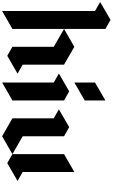

<svg xmlns="http://www.w3.org/2000/svg" viewBox="277 -1454 1090 1859"><g transform="rotate(90 822.5 -525.0)"><path d="M-86.9 -949.2Q-57.6 -932.6 0 -899.4Q0 -599.6 0 0Q57.6 -33.2 173.8 -99.6Q173.8 -399.4 173.8 -1000Q144.5 -1016.6 85.9 -1049.8Q28.3 -1016.6 -86.9 -949.2ZM173.8 -599.6Q231.4 -632.8 346.7 -699.2Q404.3 -666 519.5 -599.6Q519.5 -465.8 519.5 -199.2Q548.8 -182.6 606.4 -149.4Q548.8 -116.2 433.6 -49.8Q404.3 -66.4 346.7 -99.6Q346.7 -232.4 346.7 -500Q289.1 -533.2 173.8 -599.6Z M605.5 -549.8Q663.1 -583 778.3 -649.4Q807.6 -632.8 866.2 -599.6Q866.2 -432.6 866.2 -99.6Q808.6 -66.4 692.4 0Q692.4 -166 692.4 -500Q664.1 -516.6 605.5 -549.8ZM692.4 -699.2Q692.4 -766.6 692.4 -899.4Q750 -932.6 866.2 -1000Q866.2 -932.6 866.2 -799.8Q808.6 -766.6 692.4 -699.2Z M952.1 -549.8Q1009.8 -583 1125 -649.4Q1154.3 -632.8 1212.9 -599.6Q1212.9 -465.8 1212.9 -199.2Q1270.5 -166 1385.7 -99.6Q1328.1 -66.4 1212.9 0Q1155.3 -33.2 1039.1 -99.6Q1039.1 -232.4 1039.1 -500Q1010.7 -516.6 952.1 -549.8ZM1558.6 -699.2Q1501 -666 1385.7 -599.6Q1385.7 -571.3 1385.7 -515.6Q1385.7 -377 1385.7 -99.6Q1414.1 -83 1472.7 -49.8Q1530.3 -83 1645.5 -149.4Q1616.2 -166 1558.6 -199.2Q1558.6 -366.2 1558.6 -699.2Z"/></g></svg>

Font: DreiFraktur
Style: Regular
Weight: 400
Designer: JayCobs
Version: Version 1.2